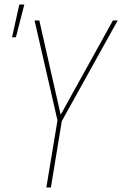

<svg xmlns="http://www.w3.org/2000/svg" viewBox="-20 -825 540 845"><path d="M184 0 233 -295 132 -735H153L247 -320L477 -735H498L252 -292L204 0ZM33 -661 65 -805H87L50 -661Z"/></svg>

Font: Iosevka Thin Oblique
Style: Regular
Weight: 100
Italic angle: -9°
Monospace: yes
Designer: Belleve Invis
Foundry: Belleve Invis
Version: Version 32.5.0; ttfautohint (v1.8.4)